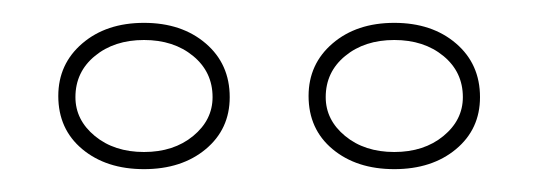

<svg xmlns="http://www.w3.org/2000/svg" viewBox="-20 -742 471 168"><path d="M325 -722Q358 -722 379 -704Q400 -686 400 -657Q400 -629 379 -611.5Q358 -594 325 -594Q292 -594 271 -611.5Q250 -629 250 -658Q250 -686 271 -704Q292 -722 325 -722ZM325 -609Q351 -609 368 -623Q385 -637 385 -657Q385 -679 368 -693Q351 -707 325 -707Q299 -707 282 -693Q265 -679 265 -657Q265 -637 282 -623Q299 -609 325 -609ZM106 -722Q139 -722 160 -704Q181 -686 181 -657Q181 -629 160 -611.5Q139 -594 106 -594Q73 -594 52 -611.5Q31 -629 31 -658Q31 -686 52 -704Q73 -722 106 -722ZM106 -609Q132 -609 149 -623Q166 -637 166 -657Q166 -679 149 -693Q132 -707 106 -707Q80 -707 63 -693Q46 -679 46 -657Q46 -637 63 -623Q80 -609 106 -609Z"/></svg>

Font: Kalnia Glaze Thin Medium
Style: Regular
Weight: 500
Version: Version 1.110